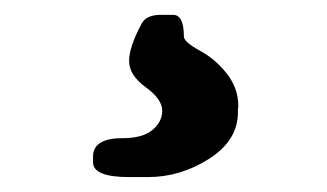

<svg xmlns="http://www.w3.org/2000/svg" viewBox="-20 -25 443 260"><path d="M197.8 -4.9H214.4Q229 -4.9 229 24.4Q229 31.7 250.5 43.5Q272 55.2 287.4 75Q302.7 94.7 302.7 118.7L302.2 123V127Q302.2 165 263.4 189.9Q224.6 214.8 180.2 214.8H154.8Q106 214.8 106 194.8V187Q106 162.1 146 162.1Q172.9 162.1 186.3 151.1Q199.7 140.1 199.7 124.8Q199.7 109.4 177.2 93Q154.8 76.7 154.8 57.6Q154.8 38.6 171.9 6.8Q178.2 -4.9 197.8 -4.9Z"/></svg>

Font: Averia Serif Libre RX
Style: Bold
Weight: 700
Version: Version 1.002